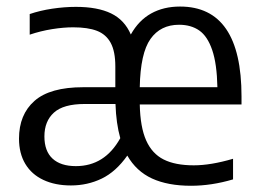

<svg xmlns="http://www.w3.org/2000/svg" viewBox="-20 -572 812 601"><path d="M736 -245H417.5Q419 -174 437.5 -132.5Q456 -91 492.2 -72.8Q528.5 -54.5 586.5 -54.5Q640 -54.5 709.5 -75V-10.5Q642 9.5 578 9.5Q505.5 9.5 456 -13.2Q406.5 -36 378.5 -85Q343 -34.5 298.5 -13Q254 8.5 202 8.5Q152.5 8.5 115.8 -8.8Q79 -26 59.2 -59Q39.5 -92 39.5 -138Q39.5 -213.5 88 -256.2Q136.5 -299 240.5 -299H341V-364Q341 -411 326.5 -437.8Q312 -464.5 283.5 -475.5Q255 -486.5 209 -486.5Q179 -486.5 143 -480.8Q107 -475 73 -463.5V-528Q105 -539 143.5 -544.8Q182 -550.5 217.5 -550.5Q285.5 -550.5 327.8 -530Q370 -509.5 389.5 -464Q414 -508 453 -529.8Q492 -551.5 543.5 -551.5Q736 -551.5 736 -270ZM417.5 -299H660.5Q659 -372.5 644.2 -415.5Q629.5 -458.5 603.8 -476.5Q578 -494.5 540.5 -494.5Q482.5 -494.5 451 -450Q419.5 -405.5 417.5 -299ZM356.5 -139.5Q343.5 -185.5 341.5 -246.5H245Q178.5 -246.5 148.8 -219.5Q119 -192.5 119 -145Q119 -99 144.5 -75.5Q170 -52 217.5 -52Q308 -52 356.5 -139.5Z"/></svg>

Font: Encode Sans Semi Condensed
Style: Regular
Weight: 400
Width: 4
Designer: Multiple Designers
Foundry: Impallari Type
Version: Version 2.000